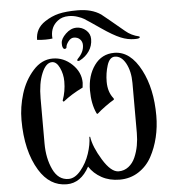

<svg xmlns="http://www.w3.org/2000/svg" viewBox="-67 -1124 1080 1193"><g transform="rotate(-5 473.5 -527.5)"><path d="M832 -863Q832 -854 801 -854H800Q756 -854 713 -872Q667 -891 596 -940L536 -981Q509 -999 497 -1006.5Q485 -1014 458.5 -1023Q432 -1032 404 -1032Q361 -1032 334 -1010Q290 -976 290 -917Q290 -907 291 -902Q273 -899 247 -899Q216 -899 195 -902Q195 -973 256 -1013Q298 -1041 343.5 -1052Q389 -1063 461 -1063Q549 -1063 606 -1024Q609 -1022 654 -985Q721 -928 744 -910Q780 -879 829 -868Q832 -866 832 -863ZM355 -833Q346 -842 346 -862V-868Q346 -895 377.5 -925.5Q409 -956 445 -956Q479 -956 504.5 -933.5Q530 -911 530 -878Q530 -836 507.5 -803Q485 -770 448 -751Q444 -749 441 -749Q434 -749 432.5 -752.5Q431 -756 438 -764Q476 -802 476 -845Q476 -867 461.5 -881.5Q447 -896 423 -896Q404 -896 388.5 -875.5Q373 -855 373 -840Q373 -835 366.5 -832Q360 -829 355 -833ZM55 -414Q55 -495 80 -576.5Q105 -658 158.5 -718Q212 -778 281 -778Q349 -778 401.5 -728Q454 -678 454 -612Q454 -609 451 -582Q379 -547 328 -506Q327 -505 325 -506Q323 -507 321.5 -509.5Q320 -512 321 -514Q341 -568 341 -630Q341 -676 322 -716Q303 -756 275 -756Q237 -756 211 -694Q185 -632 185 -538V-256Q185 -164 218 -94Q251 -24 315 -24Q355 -24 391.5 -68Q428 -112 447 -169Q466 -226 466 -273Q467 -274 469 -274Q471 -274 471 -273Q480 -210 531 -127Q582 -44 629 -44Q664 -44 691 -65Q718 -86 733 -120.5Q748 -155 755 -193Q762 -231 762 -272V-584Q762 -657 734 -708Q707 -756 667 -756Q634 -756 618.5 -707Q603 -658 603 -605Q603 -541 636 -500Q641 -493 636 -489Q616 -478 583 -454Q550 -430 533 -414Q527 -408 523 -416Q495 -476 495 -560Q495 -652 541 -716Q587 -780 665 -780Q766 -780 831 -654Q892 -537 892 -368Q892 -299 876.5 -234Q861 -169 831 -114Q801 -59 749 -25.5Q697 8 631 8Q568 8 519 -19Q470 -46 442 -90Q389 8 301 8Q195 8 130 -98Q55 -221 55 -414Z"/></g></svg>

Font: Ponomar Unicode TT
Style: Regular
Weight: 400
Designer: Vladislav V. Dorosh, Yuri A.W. Shardt, Nikita Simmons, Aleksandr Andreev
Foundry: Ponomar Project
Version: 1.1